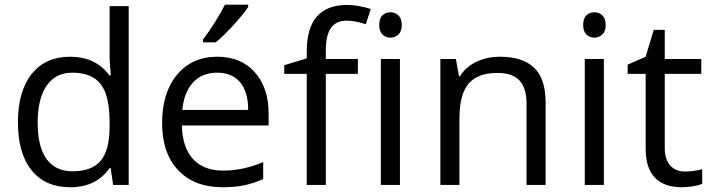

<svg xmlns="http://www.w3.org/2000/svg" viewBox="-20 -786 3025 816"><path d="M450.2 -71.8H445.8Q389.6 9.8 277.8 9.8Q172.9 9.8 114.5 -62Q56.2 -133.8 56.2 -266.1Q56.2 -398.4 114.7 -471.7Q173.3 -544.9 277.8 -544.9Q386.7 -544.9 444.8 -465.8H451.2L447.8 -504.4L445.8 -542V-759.8H526.9V0H460.9ZM288.1 -58.1Q371.1 -58.1 408.4 -103.3Q445.8 -148.4 445.8 -249V-266.1Q445.8 -379.9 408 -428.5Q370.1 -477.1 287.1 -477.1Q215.8 -477.1 178 -421.6Q140.1 -366.2 140.1 -265.1Q140.1 -162.6 177.7 -110.4Q215.3 -58.1 288.1 -58.1Z M924.8 9.8Q806.2 9.8 737.5 -62.5Q668.9 -134.8 668.9 -263.2Q668.9 -392.6 732.7 -468.8Q796.4 -544.9 903.8 -544.9Q1004.4 -544.9 1063 -478.8Q1121.6 -412.6 1121.6 -304.2V-252.9H752.9Q755.4 -158.7 800.5 -109.9Q845.7 -61 927.7 -61Q1014.2 -61 1098.6 -97.2V-24.9Q1055.7 -6.3 1017.3 1.7Q979 9.8 924.8 9.8ZM902.8 -477.1Q838.4 -477.1 800 -435.1Q761.7 -393.1 754.9 -318.8H1034.7Q1034.7 -395.5 1000.5 -436.3Q966.3 -477.1 902.8 -477.1ZM842.8 -618.2Q866.2 -648.4 893.3 -691.4Q920.4 -734.4 936 -766.1H1034.7V-755.9Q1013.2 -724.1 970.7 -677.7Q928.2 -631.3 897 -606H842.8Z M1501 -472.2H1364.7V0H1283.7V-472.2H1188V-508.8L1283.7 -538.1V-567.9Q1283.7 -765.1 1456.1 -765.1Q1498.5 -765.1 1555.7 -748L1534.7 -683.1Q1487.8 -698.2 1454.6 -698.2Q1408.7 -698.2 1386.7 -667.7Q1364.7 -637.2 1364.7 -569.8V-535.2H1501ZM1679.7 0H1598.6V-535.2H1679.7ZM1591.8 -680.2Q1591.8 -708 1605.5 -720.9Q1619.1 -733.9 1639.6 -733.9Q1659.2 -733.9 1673.3 -720.7Q1687.5 -707.5 1687.5 -680.2Q1687.5 -652.8 1673.3 -639.4Q1659.2 -626 1639.6 -626Q1619.1 -626 1605.5 -639.4Q1591.8 -652.8 1591.8 -680.2Z M2217.8 0V-346.2Q2217.8 -411.6 2188 -443.8Q2158.2 -476.1 2094.7 -476.1Q2010.7 -476.1 1971.7 -430.7Q1932.6 -385.3 1932.6 -280.8V0H1851.6V-535.2H1917.5L1930.7 -461.9H1934.6Q1959.5 -501.5 2004.4 -523.2Q2049.3 -544.9 2104.5 -544.9Q2201.2 -544.9 2250 -498.3Q2298.8 -451.7 2298.8 -349.1V0Z M2546.4 0H2465.3V-535.2H2546.4ZM2458.5 -680.2Q2458.5 -708 2472.2 -720.9Q2485.8 -733.9 2506.3 -733.9Q2525.9 -733.9 2540 -720.7Q2554.2 -707.5 2554.2 -680.2Q2554.2 -652.8 2540 -639.4Q2525.9 -626 2506.3 -626Q2485.8 -626 2472.2 -639.4Q2458.5 -652.8 2458.5 -680.2Z M2891.1 -57.1Q2912.6 -57.1 2932.6 -60.3Q2952.6 -63.5 2964.4 -66.9V-4.9Q2951.2 1.5 2925.5 5.6Q2899.9 9.8 2879.4 9.8Q2724.1 9.8 2724.1 -153.8V-472.2H2647.5V-511.2L2724.1 -544.9L2758.3 -659.2H2805.2V-535.2H2960.4V-472.2H2805.2V-157.2Q2805.2 -108.9 2828.1 -83Q2851.1 -57.1 2891.1 -57.1Z"/></svg>

Font: QFn1     
Style: Regular
Weight: 400
Foundry: Ascender Corporation
Version: Version 1.10